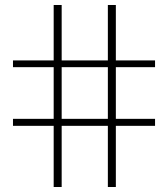

<svg xmlns="http://www.w3.org/2000/svg" viewBox="-20 -749 673 769"><path d="M195 0V-245H32V-273H195V-480H32V-507H195V-729H227V-507H412V-729H444V-507H601V-480H444V-273H601V-245H444V0H412V-245H227V0ZM227 -273H412V-480H227Z"/></svg>

Font: Mona Sans ExtraLight
Style: Regular
Weight: 200
Designer: Deni Anggara
Foundry: GitHub
Version: Version 2.000